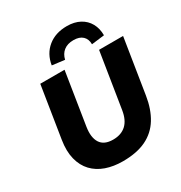

<svg xmlns="http://www.w3.org/2000/svg" viewBox="-216 -1102 1197 1267"><g transform="rotate(-30 383.0 -468.0)"><path d="M353 11Q282 11 225 -9Q168 -29 129.5 -69.5Q91 -110 75.5 -171.5Q60 -233 73 -314L135 -705H320L257 -307Q245 -230 272.5 -187.5Q300 -145 368 -145Q430 -145 467.5 -179.5Q505 -214 516 -284L583 -705H766L700 -289Q685 -193 643.5 -125.5Q602 -58 530.5 -23.5Q459 11 353 11ZM356 -760 261 -772Q274 -853 331.5 -900Q389 -947 476 -947Q533 -947 574 -925Q615 -903 637 -863.5Q659 -824 659 -772L561 -760Q561 -800 537 -822.5Q513 -845 468 -845Q422 -845 393.5 -822.5Q365 -800 356 -760Z"/></g></svg>

Font: Nunito Sans 11pt Black
Style: Italic
Weight: 900
Italic angle: -9°
Version: Version 3.101;gftools[0.9.27]